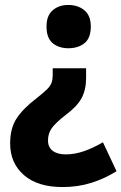

<svg xmlns="http://www.w3.org/2000/svg" viewBox="-20 -573 491 776"><path d="M328 -258Q328 -210 309.5 -176Q291 -142 245 -108Q205 -77 189.5 -55.5Q174 -34 174 -5Q174 22 193 36.5Q212 51 246 51Q281 51 318 38.5Q355 26 396 2L451 119Q403 149 349 166Q295 183 233 183Q132 183 76.5 134.5Q21 86 21 7Q21 -55 47.5 -95Q74 -135 129 -177Q156 -198 170 -212Q184 -226 188.5 -239Q193 -252 193 -269V-297H328ZM347 -466Q347 -419 321.5 -398.5Q296 -378 256 -378Q218 -378 193 -398.5Q168 -419 168 -466Q168 -510 193 -531.5Q218 -553 256 -553Q295 -553 321 -531.5Q347 -510 347 -466Z"/></svg>

Font: Noto Sans Sinhala SemiCondensed ExtraBold
Style: Regular
Weight: 800
Width: 4
Designer: Jelle Bosma - Monotype Design Team
Foundry: Monotype Imaging Inc.
Version: Version 2.006; ttfautohint (v1.8.4.7-5d5b)